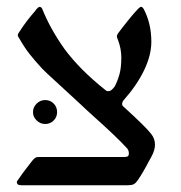

<svg xmlns="http://www.w3.org/2000/svg" viewBox="-20 -548 536 568"><path d="M93.8 -83.5H346.7Q355.5 -83.5 358.4 -85.9Q361.3 -88.4 361.3 -93.8Q361.3 -104.5 354 -111.3Q324.2 -143.6 259.8 -201.2L237.8 -221.2Q234.4 -224.6 215.1 -242.4Q195.8 -260.3 183.1 -272Q170.4 -283.7 141.6 -310.1Q112.8 -336.4 105 -344.7Q82 -369.6 66.9 -388.9Q51.8 -408.2 35.2 -437.5Q32.7 -440.4 32.7 -443.4Q32.7 -445.8 33.7 -448Q34.7 -450.2 35.2 -450.7Q50.3 -474.1 60.8 -487.5Q71.3 -501 84 -515.6Q86.9 -520 90.3 -523.4Q94.7 -527.8 97.2 -527.8Q99.1 -527.8 101.6 -526.1Q104 -524.4 105 -521.5Q128.9 -461.9 171.4 -402.3Q216.8 -341.3 290.5 -282.7Q293.5 -279.8 295.7 -279.1Q297.9 -278.3 301.3 -278.3Q309.6 -278.3 319.8 -293Q328.1 -309.1 333.5 -328.6Q338.9 -348.1 338.9 -377.9Q338.9 -403.8 329.1 -429.7Q325.7 -437.5 325.7 -439.9Q325.7 -444.3 329.1 -449.2Q341.3 -465.8 359.6 -488.5Q377.9 -511.2 389.2 -522.5Q391.6 -524.9 393.8 -526.4Q396 -527.8 397.5 -527.8Q401.4 -527.8 405.3 -521Q427.7 -478.5 427.7 -424.3Q427.7 -384.3 406 -339.6Q384.3 -294.9 345.7 -251.5Q344.2 -250 342.8 -246.8Q341.3 -243.7 341.3 -240.7Q341.3 -236.3 343.3 -234.4Q411.6 -172.4 426.8 -152.3Q438.5 -138.2 438.5 -120.1Q438.5 -103.5 427.7 -84L420.4 -70.8Q402.3 -36.1 387.7 -15.1Q380.9 -5.4 375 -2.7Q369.1 0 357.9 0H43.5Q36.1 0 33 -2.4Q29.8 -4.9 29.8 -8.8Q29.8 -10.7 30.8 -12.5Q31.7 -14.2 32.7 -15.1Q48.3 -38.1 62.5 -55.7L73.7 -70.3Q78.6 -76.7 82.8 -80.1Q86.9 -83.5 93.8 -83.5ZM113.8 -181.2Q99.1 -181.2 88.4 -191.7Q77.6 -202.1 77.6 -216.3Q77.6 -231 88.4 -241.5Q99.1 -252 113.8 -252Q128.9 -252 138.9 -241.7Q148.9 -231.4 148.9 -216.3Q148.9 -201.7 138.7 -191.4Q128.4 -181.2 113.8 -181.2Z"/></svg>

Font: David Libre
Style: Regular
Weight: 400
Version: Version 1.000